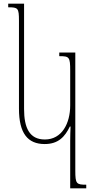

<svg xmlns="http://www.w3.org/2000/svg" viewBox="-20 -780 525 1053"><path d="M365 253H453V233C399 233 393 228 393 156V-492H305V-472C360 -472 365 -468 365 -392V-202C365 -104 320 -15 226 -15C141 -15 112 -80 112 -182V-760H25V-740C79 -740 84 -736 84 -666V-184C84 -49 132 10 225 10C300 10 336 -30 363 -86H367C366 -61 365 -34 365 -8Z"/></svg>

Font: Noto Serif Armenian SemiCondensed Thin
Style: Regular
Weight: 100
Width: 4
Designer: Monotype Design Team
Foundry: Monotype Imaging Inc.
Version: Version 2.008